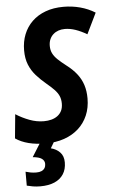

<svg xmlns="http://www.w3.org/2000/svg" viewBox="-63 -766 623 1047"><g transform="rotate(-5 249.0 -242.0)"><path d="M164.1 9.8Q112.8 9.8 71.3 -0.7Q29.8 -11.2 -0.5 -32.2L12.2 -163.6Q47.4 -141.1 86.4 -126.5Q125.5 -111.8 165 -111.8Q187 -111.8 206.3 -116.9Q225.6 -122.1 240 -132.8Q254.4 -143.6 262.5 -159.9Q270.5 -176.3 270.5 -199.2Q270.5 -223.1 262.5 -241.2Q254.4 -259.3 237.8 -276.6Q221.2 -293.9 195.3 -315.4Q166 -339.8 142.1 -366.7Q118.2 -393.6 104.5 -427.2Q90.8 -460.9 90.8 -505.9Q90.8 -553.7 106.7 -593.5Q122.6 -633.3 152.8 -662.6Q183.1 -691.9 226.6 -708Q270 -724.1 325.2 -724.1Q372.1 -724.1 416 -712.4Q460 -700.7 497.6 -677.2L442.4 -563.5Q410.2 -582.5 380.1 -592.8Q350.1 -603 321.8 -603Q302.7 -603 286.6 -597.4Q270.5 -591.8 258.3 -580.8Q246.1 -569.8 239.3 -554.2Q232.4 -538.6 232.4 -518.1Q232.4 -495.1 241.2 -477.3Q250 -459.5 267.8 -442.4Q285.6 -425.3 313.5 -403.8Q347.2 -378.4 369.1 -350.3Q391.1 -322.3 401.9 -289.1Q412.6 -255.9 412.6 -215.3Q412.6 -164.1 394.8 -122.6Q377 -81.1 344.2 -51.5Q311.5 -22 265.9 -6.1Q220.2 9.8 164.1 9.8ZM114.7 240.2Q93.8 240.2 74.7 237.1Q55.7 233.9 41 230V153.8Q51.8 157.2 67.4 160.2Q83 163.1 99.6 163.1Q116.7 163.1 128.2 158Q139.6 152.8 145.5 143.3Q151.4 133.8 151.4 120.6Q151.4 103 136.5 92Q121.6 81.1 86.9 78.1L135.7 0H212.4L189.5 38.6Q219.2 45.9 239 66.2Q258.8 86.4 258.8 121.6Q258.8 159.2 241.7 185.8Q224.6 212.4 192.6 226.3Q160.6 240.2 114.7 240.2Z"/></g></svg>

Font: Open Sans SemiCondensed
Style: Bold Italic
Weight: 700
Width: 4
Italic angle: -12°
Designer: Monotype Design Team
Foundry: Monotype Imaging Inc.
Version: Version 3.003